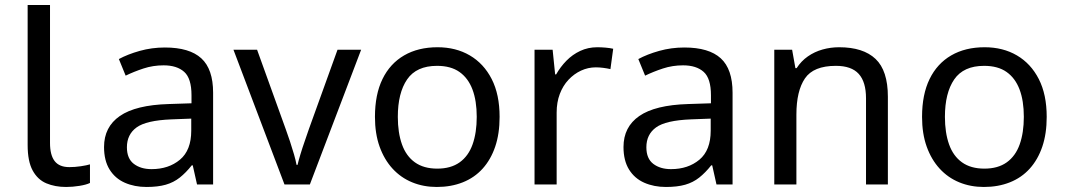

<svg xmlns="http://www.w3.org/2000/svg" viewBox="-20 -734 4239 764"><path d="M243 10Q199 10 164.5 -4.5Q130 -19 110 -55.5Q90 -92 90 -157V-714H179V-165Q179 -117 197.5 -93Q216 -69 256 -69Q278 -69 301.5 -72.5Q325 -76 338 -80V-6Q324 1 296.5 5.5Q269 10 243 10Z M636 -545Q734 -545 781 -502Q828 -459 828 -365V0H764L747 -76H743Q720 -47 695.5 -27.5Q671 -8 639.5 1Q608 10 563 10Q515 10 476.5 -7Q438 -24 416 -59.5Q394 -95 394 -149Q394 -229 457 -272.5Q520 -316 651 -320L742 -323V-355Q742 -422 713 -448Q684 -474 631 -474Q589 -474 551 -461.5Q513 -449 480 -433L453 -499Q488 -518 536 -531.5Q584 -545 636 -545ZM662 -259Q562 -255 523.5 -227Q485 -199 485 -148Q485 -103 512.5 -82Q540 -61 583 -61Q651 -61 696 -98.5Q741 -136 741 -214V-262Z M1112 0 909 -536H1003L1117 -220Q1125 -198 1134 -171Q1143 -144 1150 -119.5Q1157 -95 1160 -78H1164Q1168 -95 1175.5 -120Q1183 -145 1192.5 -172Q1202 -199 1209 -220L1323 -536H1417L1213 0Z M1968 -269Q1968 -202 1950.5 -150.5Q1933 -99 1900.5 -63Q1868 -27 1821.5 -8.5Q1775 10 1718 10Q1665 10 1620 -8.5Q1575 -27 1542 -63Q1509 -99 1490.5 -150.5Q1472 -202 1472 -269Q1472 -358 1502 -419.5Q1532 -481 1588 -513.5Q1644 -546 1721 -546Q1794 -546 1849.5 -513.5Q1905 -481 1936.5 -419.5Q1968 -358 1968 -269ZM1563 -269Q1563 -206 1579.5 -159.5Q1596 -113 1631 -88Q1666 -63 1720 -63Q1774 -63 1809 -88Q1844 -113 1860.5 -159.5Q1877 -206 1877 -269Q1877 -333 1860 -378Q1843 -423 1808.5 -447.5Q1774 -472 1719 -472Q1637 -472 1600 -418Q1563 -364 1563 -269Z M2357 -546Q2372 -546 2389.5 -544.5Q2407 -543 2420 -540L2409 -459Q2396 -462 2380.5 -464Q2365 -466 2351 -466Q2320 -466 2292 -453Q2264 -440 2242 -416.5Q2220 -393 2207.5 -360Q2195 -327 2195 -286V0H2107V-536H2179L2189 -438H2193Q2210 -468 2234 -492.5Q2258 -517 2289 -531.5Q2320 -546 2357 -546Z M2703 -545Q2801 -545 2848 -502Q2895 -459 2895 -365V0H2831L2814 -76H2810Q2787 -47 2762.5 -27.5Q2738 -8 2706.5 1Q2675 10 2630 10Q2582 10 2543.5 -7Q2505 -24 2483 -59.5Q2461 -95 2461 -149Q2461 -229 2524 -272.5Q2587 -316 2718 -320L2809 -323V-355Q2809 -422 2780 -448Q2751 -474 2698 -474Q2656 -474 2618 -461.5Q2580 -449 2547 -433L2520 -499Q2555 -518 2603 -531.5Q2651 -545 2703 -545ZM2729 -259Q2629 -255 2590.5 -227Q2552 -199 2552 -148Q2552 -103 2579.5 -82Q2607 -61 2650 -61Q2718 -61 2763 -98.5Q2808 -136 2808 -214V-262Z M3319 -546Q3415 -546 3464 -499.5Q3513 -453 3513 -349V0H3426V-343Q3426 -408 3397 -440Q3368 -472 3306 -472Q3217 -472 3183 -422Q3149 -372 3149 -278V0H3061V-536H3132L3145 -463H3150Q3168 -491 3194.5 -509.5Q3221 -528 3253 -537Q3285 -546 3319 -546Z M4145 -269Q4145 -202 4127.5 -150.5Q4110 -99 4077.5 -63Q4045 -27 3998.5 -8.5Q3952 10 3895 10Q3842 10 3797 -8.5Q3752 -27 3719 -63Q3686 -99 3667.5 -150.5Q3649 -202 3649 -269Q3649 -358 3679 -419.5Q3709 -481 3765 -513.5Q3821 -546 3898 -546Q3971 -546 4026.5 -513.5Q4082 -481 4113.5 -419.5Q4145 -358 4145 -269ZM3740 -269Q3740 -206 3756.5 -159.5Q3773 -113 3808 -88Q3843 -63 3897 -63Q3951 -63 3986 -88Q4021 -113 4037.5 -159.5Q4054 -206 4054 -269Q4054 -333 4037 -378Q4020 -423 3985.5 -447.5Q3951 -472 3896 -472Q3814 -472 3777 -418Q3740 -364 3740 -269Z"/></svg>

Font: ugurmukhi15
Style: Book
Weight: 400
Designer: Jelle Bosma - Monotype Design Team
Foundry: Monotype Imaging Inc.
Version: Version 2.003